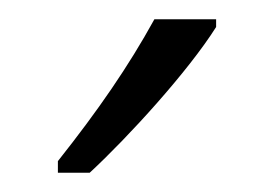

<svg xmlns="http://www.w3.org/2000/svg" viewBox="-20 -785 284 199"><path d="M204 -757V-765H140C113 -716 82 -671 40 -618V-606H73C113 -643 175 -711 204 -757Z"/></svg>

Font: Noto Sans Gujarati ExtraCondensed Light
Style: Regular
Weight: 300
Width: 2
Designer: Jelle Bosma - Monotype Design Team, Universal Thirst
Foundry: Monotype Imaging Inc.
Version: Version 2.106